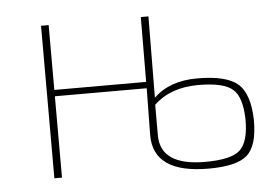

<svg xmlns="http://www.w3.org/2000/svg" viewBox="-42 -535 868 602"><g transform="rotate(-5 392.5 -234.0)"><path d="M443 -224Q493 -273 580 -273Q673 -273 709 -241Q744 -209 746 -129Q747 -47 713 -17Q680 12 592 12Q418 12 418 -108L420 -256H131V0H107V-480H131V-276H420L421 -480H445ZM442 -106Q442 -10 583 -10Q664 -10 692 -35Q721 -61 720 -134Q718 -202 691 -226Q663 -252 582 -252Q494 -252 442 -202Z"/></g></svg>

Font: Taylor Sans Thin
Style: Regular
Weight: 100
Italic angle: -8°
Designer: Natanael Gama
Version: Version 1.001 September 8, 2015